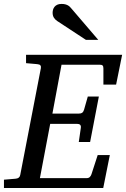

<svg xmlns="http://www.w3.org/2000/svg" viewBox="-35 -947 635 967"><path d="M549.8 -521H485.8V-602.1Q485.8 -612.8 481.9 -616.9Q478 -621.1 466.8 -621.1H274.9L229 -375H362.8Q373.5 -375 379.2 -379.2Q384.8 -383.3 388.2 -394L407.2 -460.9H462.9L418.9 -231.9H361.8L372.1 -303.2Q375 -323.2 353 -323.2H217.8L166 -49.8H400.9Q411.6 -49.8 417.2 -55.4Q422.9 -61 425.8 -69.8L457 -166H518.1L484.9 0H-15.1V-42L43 -46.9Q64 -48.3 66.9 -65.9L170.9 -604Q172.4 -612.3 168.5 -617.7Q164.6 -623 151.9 -624L96.2 -628.9V-670.9H580.1ZM397.9 -746.1 252.9 -841.3Q242.7 -848.1 236.3 -858.2Q230 -868.2 230 -883.3Q230 -890.6 232.2 -898.4Q234.4 -906.2 239.5 -912.6Q244.6 -918.9 253.2 -923.1Q261.7 -927.2 274.9 -927.2Q285.6 -927.2 293.2 -925.3Q300.8 -923.3 306.6 -920.2Q312.5 -917 317.1 -912.4Q321.8 -907.7 326.2 -902.3L460 -746.1Z"/></svg>

Font: Charis SIL CyrE
Style: Italic
Weight: 400
Italic angle: -11°
Foundry: SIL International
Version: Version 5.000